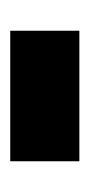

<svg xmlns="http://www.w3.org/2000/svg" viewBox="80 -453 175 375"><g transform="rotate(-90 167.5 -265.5)"><path d="M40 -333H295V-198H40Q40 -198 40 -218.5Q40 -239 40 -265.5Q40 -292 40 -312.5Q40 -333 40 -333Z"/></g></svg>

Font: Roundo Variable
Style: Regular
Weight: 200
Designer: Shiva Nallaperumal
Foundry: Indian Type Foundry
Version: Version 2.000